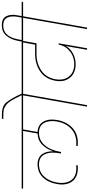

<svg xmlns="http://www.w3.org/2000/svg" viewBox="564 -1570 1005 2174"><g transform="rotate(-90 1067.0 -482.5)"><path d="M538 -104Q525 -104 501 -106L504 -123Q526 -121 535 -121Q635 -121 698.5 -182Q762 -243 779 -341Q794 -429 762 -486.5Q730 -544 650 -544Q567 -544 511 -480Q455 -416 435 -303L434 -295H417L418 -303Q439 -414 407.5 -479Q376 -544 294 -544Q210 -544 157 -488Q104 -432 88 -341Q71 -243 112.5 -182Q154 -121 254 -121Q263 -121 285 -123L282 -106Q262 -104 253 -104Q146 -104 99 -170.5Q52 -237 71 -341Q88 -440 146 -500Q204 -560 295 -560Q337 -560 367.5 -544Q398 -528 413.5 -502Q429 -476 435.5 -447Q442 -418 441 -387H443Q465 -455 514.5 -506Q564 -557 643 -560L672 -724H18L21 -740H986L983 -724H689L660 -560Q742 -556 777 -494.5Q812 -433 796 -341Q778 -236 711 -170Q644 -104 538 -104Z M964 0H947L1075 -724H913L916 -740H1076Q1042 -814 1016.5 -856Q991 -898 962 -918.5Q933 -939 908.5 -943.5Q884 -948 839 -948H807L810 -964H842Q881 -964 902.5 -961Q924 -958 950.5 -947Q977 -936 996.5 -911.5Q1016 -887 1040.5 -846Q1065 -805 1094 -740H1257L1254 -724H1092Z M1184 -724 1187 -740H1864L1861 -724H1691L1664 -572H1543Q1436 -572 1356 -517.5Q1276 -463 1257 -358Q1241 -263 1288.5 -204Q1336 -145 1430 -145Q1474 -145 1517.5 -161.5Q1561 -178 1600 -219.5Q1639 -261 1649 -321H1664L1608 0H1591L1633 -241Q1608 -192 1551.5 -160.5Q1495 -129 1428 -129Q1327 -129 1274.5 -193.5Q1222 -258 1240 -358Q1261 -473 1345.5 -530.5Q1430 -588 1545 -588H1649L1674 -724Z M1683 -734 1693 -786Q1708 -865 1751.5 -915Q1795 -965 1869 -965Q1944 -965 1970 -915.5Q1996 -866 1981 -786L1972 -740H2134L2132 -724H1970L1842 0H1825L1953 -724H1791L1793 -740H1955L1964 -786Q1977 -858 1955 -903.5Q1933 -949 1866 -949Q1742 -949 1710 -786L1700 -734Z"/></g></svg>

Font: Poppins Thin
Style: Italic
Weight: 250
Italic angle: -10°
Designer: Ninad Kale (Devanagari), Jonny Pinhorn (Latin)
Foundry: Indian Type Foundry
Version: Version 3.200;PS 1.000;hotconv 16.6.54;makeotf.lib2.5.65590